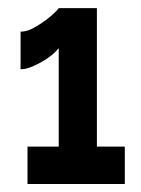

<svg xmlns="http://www.w3.org/2000/svg" viewBox="-20 -838 349 474"><path d="M30.8 -667V-759.8Q45.9 -759.8 62.5 -768.8Q79.1 -777.8 93 -788.3Q106.9 -798.8 116 -807.9Q125 -816.9 125 -817.9H219.2V-476.1H288.1V-383.8H47.9V-476.1H125V-719.2Q120.1 -712.4 109.1 -703.1Q98.1 -693.8 84.5 -686Q70.8 -678.2 56.9 -672.6Q43 -667 30.8 -667Z"/></svg>

Font: Raleway ExtraBold
Style: Regular
Weight: 800
Designer: Matt McInerney, Pablo Impallari, Rodrigo Fuenzalida
Foundry: Matt McInerney, Pablo Impallari, Rodrigo Fuenzalida
Version: Version 3.000g; ttfautohint (v1.5) -l 8 -r 28 -G 28 -x 14 -D